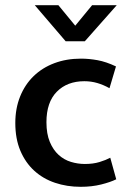

<svg xmlns="http://www.w3.org/2000/svg" viewBox="-20 -710 498 740"><path d="M307 -78Q339 -78 363.5 -85.5Q388 -93 405 -102L428 -19Q406 -8 370 1Q334 10 291 10Q238 10 192 -5.5Q146 -21 112 -52Q78 -83 58.5 -129Q39 -175 39 -236Q39 -292 57.5 -338Q76 -384 109.5 -416.5Q143 -449 189.5 -466.5Q236 -484 292 -484Q323 -484 356 -478Q389 -472 427 -454L402 -370Q379 -383 355 -390Q331 -397 305 -397Q239 -397 199 -356.5Q159 -316 159 -239Q159 -194 172 -163Q185 -132 206 -113Q227 -94 253.5 -86Q280 -78 307 -78ZM114 -690H205L270 -611L335 -690H430L307 -551H233Z"/></svg>

Font: Mukta Mahee SemiBold
Style: Regular
Weight: 600
Designer: Shuchita Grover, Noopur Datye, Girish Dalvi, Yashodeep Gholap
Foundry: Ek Type
Version: Version 2.538;PS 1.000;hotconv 16.6.51;makeotf.lib2.5.65220;